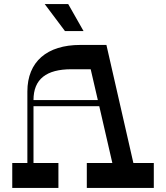

<svg xmlns="http://www.w3.org/2000/svg" viewBox="-20 -920 813 940"><path d="M389 -768 314 -900H199L298 -768ZM633 -122 501 -700H373C210 -700 114 -618 114 -472V-122H40V0H266V-122H144V-400H466L530 -122H405V0H733V-122ZM144 -430C144 -533 207 -581 330 -581H424L459 -430Z"/></svg>

Font: Space Cowgirl Medium
Style: Regular
Weight: 600
Designer: Valery Marier
Foundry: Valery Marier
Version: Version 1.000;hotconv 1.0.109;makeotfexe 2.5.65596